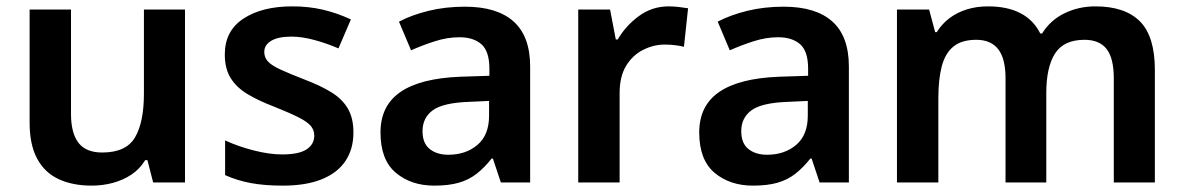

<svg xmlns="http://www.w3.org/2000/svg" viewBox="-20 -573 3721 603"><path d="M561 -543V0H461L443 -70H436Q419 -42 392.5 -24.5Q366 -7 334 1.5Q302 10 268 10Q208 10 164 -10.5Q120 -31 96.5 -75Q73 -119 73 -188V-543H203V-215Q203 -155 226.5 -124.5Q250 -94 301 -94Q376 -94 404 -141.5Q432 -189 432 -279V-543Z M1090 -157Q1090 -105 1065 -67.5Q1040 -30 990.5 -10Q941 10 868 10Q811 10 768 2Q725 -6 687 -23V-132Q728 -113 777 -100.5Q826 -88 866 -88Q919 -88 943 -104Q967 -120 967 -147Q967 -164 956.5 -177Q946 -190 918.5 -204Q891 -218 841 -238Q791 -257 756.5 -278Q722 -299 704 -328.5Q686 -358 686 -402Q686 -476 744.5 -514.5Q803 -553 898 -553Q950 -553 994.5 -542.5Q1039 -532 1082 -512L1043 -421Q1006 -437 967 -447.5Q928 -458 895 -458Q854 -458 832 -445Q810 -432 810 -410Q810 -393 821 -380.5Q832 -368 860 -355Q888 -342 937 -323Q987 -304 1021 -283Q1055 -262 1072.5 -232Q1090 -202 1090 -157Z M1440 -552Q1541 -552 1593 -505.5Q1645 -459 1645 -364V0H1553L1528 -75H1524Q1501 -46 1476.5 -27Q1452 -8 1420.5 1Q1389 10 1344 10Q1271 10 1223 -30.5Q1175 -71 1175 -157Q1175 -241 1237.5 -284Q1300 -327 1425 -332L1517 -335V-357Q1517 -412 1492 -434Q1467 -456 1423 -456Q1385 -456 1346 -443.5Q1307 -431 1271 -415L1233 -505Q1273 -526 1326 -539Q1379 -552 1440 -552ZM1451 -253Q1371 -250 1339 -226.5Q1307 -203 1307 -161Q1307 -123 1329.5 -105Q1352 -87 1388 -87Q1443 -87 1479.5 -118Q1516 -149 1516 -210V-256Z M2080 -553Q2095 -553 2112.5 -551Q2130 -549 2141 -547L2128 -426Q2116 -429 2101 -431Q2086 -433 2067 -433Q2033 -433 2000 -416.5Q1967 -400 1946.5 -366.5Q1926 -333 1926 -280V0H1796V-543H1896L1914 -449H1920Q1945 -492 1986.5 -522.5Q2028 -553 2080 -553Z M2441 -552Q2542 -552 2594 -505.5Q2646 -459 2646 -364V0H2554L2529 -75H2525Q2502 -46 2477.5 -27Q2453 -8 2421.5 1Q2390 10 2345 10Q2272 10 2224 -30.5Q2176 -71 2176 -157Q2176 -241 2238.5 -284Q2301 -327 2426 -332L2518 -335V-357Q2518 -412 2493 -434Q2468 -456 2424 -456Q2386 -456 2347 -443.5Q2308 -431 2272 -415L2234 -505Q2274 -526 2327 -539Q2380 -552 2441 -552ZM2452 -253Q2372 -250 2340 -226.5Q2308 -203 2308 -161Q2308 -123 2330.5 -105Q2353 -87 2389 -87Q2444 -87 2480.5 -118Q2517 -149 2517 -210V-256Z M3420 -553Q3513 -553 3560 -506Q3607 -459 3607 -353V0H3478V-327Q3478 -390 3455.5 -419Q3433 -448 3386 -448Q3321 -448 3293.5 -405Q3266 -362 3266 -281V0H3138V-327Q3138 -389 3115 -418.5Q3092 -448 3046 -448Q3000 -448 2974 -426.5Q2948 -405 2937.5 -364Q2927 -323 2927 -264V0H2797V-543H2898L2917 -472H2922Q2938 -498 2962 -516Q2986 -534 3016.5 -543.5Q3047 -553 3083 -553Q3144 -553 3185 -531.5Q3226 -510 3247 -468H3253Q3279 -510 3323.5 -531.5Q3368 -553 3420 -553Z"/></svg>

Font: Noto Sans Syriac Eastern SemiBold
Style: Regular
Weight: 600
Designer: Patrick Giasson and the Monotype Design Team
Foundry: Monotype Imaging Inc.
Version: Version 3.001